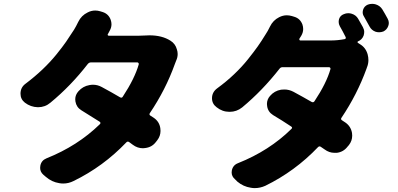

<svg xmlns="http://www.w3.org/2000/svg" viewBox="-20 -883 2040 983"><path d="M721.7 -701.2Q733.4 -702.1 745.1 -702.1Q809.6 -702.1 852.5 -674.8Q877.9 -659.2 885.7 -629.9Q889.6 -618.2 889.6 -606.4Q889.6 -588.9 881.8 -572.3Q877.9 -563.5 875 -554.7Q828.1 -423.8 747.1 -303.7Q742.2 -295.9 750 -291Q758.8 -285.2 766.6 -280.3Q795.9 -260.7 800.8 -226.6Q801.8 -219.7 801.8 -212.9Q801.8 -186.5 785.2 -165L778.3 -156.2Q757.8 -128.9 722.7 -125Q716.8 -124 711.9 -124Q683.6 -124 660.2 -141.6Q651.4 -148.4 641.6 -155.3Q633.8 -161.1 627 -154.3Q508.8 -30.3 356.4 43.9Q331.1 56.6 303.7 56.6Q293 56.6 283.2 54.7Q245.1 48.8 214.8 22.5L202.1 11.7Q185.5 -2.9 185.5 -23.4Q185.5 -28.3 186.5 -34.2Q191.4 -61.5 217.8 -72.3Q377 -135.7 491.2 -247.1Q498 -253.9 490.2 -259.8Q442.4 -290 396.5 -318.4Q371.1 -334 366.2 -363.3Q365.2 -369.1 365.2 -375Q365.2 -397.5 381.8 -416Q404.3 -441.4 437.5 -447.3Q447.3 -449.2 456.1 -449.2Q479.5 -449.2 501 -437.5Q551.8 -410.2 594.7 -384.8Q603.5 -379.9 608.4 -387.7Q669.9 -481.4 690.4 -553.7Q691.4 -556.6 689 -560.1Q686.5 -563.5 683.6 -563.5H445.3Q436.5 -563.5 429.7 -555.7Q342.8 -443.4 238.3 -357.4Q210.9 -334 174.8 -334Q173.8 -334 173.8 -334Q136.7 -335 107.4 -357.4Q85 -375 85 -403.3Q85 -435.5 110.4 -454.1Q157.2 -489.3 197.3 -527.3Q237.3 -565.4 268.6 -604Q299.8 -642.6 318.4 -669.4Q336.9 -696.3 359.4 -731.4Q369.1 -747.1 380.9 -771.5Q396.5 -803.7 428.7 -819.3Q447.3 -829.1 467.8 -829.1Q480.5 -829.1 493.2 -825.2L505.9 -821.3Q536.1 -811.5 546.9 -781.2Q550.8 -769.5 550.8 -758.8Q550.8 -741.2 541 -724.6Q537.1 -716.8 532.2 -708Q530.3 -706.1 531.7 -703.1Q533.2 -700.2 537.1 -700.2H693.4Q706.1 -700.2 721.7 -701.2Z M1837.9 -744.1Q1844.7 -731.4 1844.7 -719.7Q1844.7 -710.9 1841.8 -701.2Q1834 -679.7 1812.5 -670.9Q1810.5 -669.9 1810.5 -667.5Q1810.5 -665 1811.5 -664.1L1822.3 -657.2Q1852.5 -639.6 1862.3 -604.5Q1866.2 -589.8 1866.2 -575.2Q1866.2 -555.7 1858.4 -537.1Q1857.4 -534.2 1856.4 -531.2Q1808.6 -399.4 1728.5 -280.3Q1722.7 -272.5 1731 -267.1Q1739.3 -261.7 1748 -255.9Q1776.4 -236.3 1782.2 -202.1Q1783.2 -195.3 1783.2 -188.5Q1783.2 -162.1 1766.6 -140.6L1759.8 -132.8Q1738.3 -104.5 1704.1 -100.6Q1698.2 -100.6 1692.4 -100.6Q1665 -100.6 1641.6 -118.2Q1632.8 -124 1623 -130.9Q1615.2 -136.7 1608.4 -129.9Q1490.2 -5.9 1337.9 68.4Q1311.5 80.1 1284.2 80.1Q1274.4 80.1 1263.7 78.1Q1225.6 72.3 1195.3 46.9L1183.6 35.2Q1166 20.5 1166 0Q1166 -4.9 1167 -10.7Q1172.9 -38.1 1199.2 -47.9Q1358.4 -111.3 1471.7 -222.7Q1479.5 -229.5 1470.7 -235.4Q1423.8 -266.6 1377.9 -293.9Q1351.6 -310.5 1347.7 -339.8Q1346.7 -345.7 1346.7 -350.6Q1346.7 -374 1362.3 -391.6Q1384.8 -418 1418.9 -423.8Q1427.7 -424.8 1436.5 -424.8Q1460 -424.8 1482.4 -413.1Q1533.2 -385.7 1575.2 -361.3Q1584 -356.4 1589.8 -364.3Q1651.4 -457 1671.9 -529.3Q1672.9 -533.2 1670.4 -536.1Q1668 -539.1 1664.1 -539.1H1426.8Q1417 -539.1 1411.1 -531.2Q1323.2 -418.9 1219.7 -333Q1191.4 -310.5 1156.2 -310.5Q1155.3 -310.5 1154.3 -310.5Q1118.2 -310.5 1088.9 -334Q1065.4 -351.6 1065.4 -379.9Q1065.4 -411.1 1091.8 -430.7Q1138.7 -464.8 1178.7 -502.9Q1218.8 -541 1249.5 -579.6Q1280.3 -618.2 1299.3 -645Q1318.4 -671.9 1339.8 -707Q1350.6 -722.7 1362.3 -747.1Q1377.9 -779.3 1409.2 -794.9Q1428.7 -804.7 1448.2 -804.7Q1460.9 -804.7 1474.6 -800.8L1487.3 -796.9Q1516.6 -788.1 1528.3 -757.8Q1532.2 -746.1 1532.2 -734.4Q1532.2 -716.8 1522.5 -700.2Q1517.6 -692.4 1512.7 -684.6Q1511.7 -681.6 1513.2 -678.7Q1514.6 -675.8 1517.6 -675.8H1673.8Q1709 -675.8 1744.1 -682.6Q1748 -682.6 1749.5 -686Q1751 -689.5 1750 -692.4Q1733.4 -725.6 1719.7 -749Q1713.9 -759.8 1713.9 -770.5Q1713.9 -777.3 1715.8 -785.2Q1721.7 -803.7 1740.2 -810.5Q1751 -815.4 1762.7 -815.4Q1772.5 -815.4 1781.2 -812.5Q1802.7 -805.7 1813.5 -787.1Q1825.2 -767.6 1837.9 -744.1ZM1843.8 -797.9Q1836.9 -808.6 1836.9 -819.3Q1836.9 -826.2 1838.9 -833Q1844.7 -851.6 1863.3 -859.4Q1874 -863.3 1885.7 -863.3Q1895.5 -863.3 1904.3 -860.4Q1925.8 -853.5 1937.5 -835Q1951.2 -812.5 1964.8 -787.1Q1970.7 -776.4 1970.7 -765.6Q1970.7 -757.8 1967.8 -750Q1960.9 -730.5 1942.4 -721.7Q1931.6 -717.8 1920.9 -717.8Q1911.1 -717.8 1902.3 -720.7Q1881.8 -728.5 1872.1 -747.1Q1857.4 -774.4 1843.8 -797.9Z"/></svg>

Font: Gen Jyuu GothicX Heavy
Style: Bold
Weight: 900
Designer: [Source Han Sans]
Ryoko NISHIZUKA  (kana & ideographs); Paul D. Hunt (Latin, Greek & Cyrillic); Wenlong ZHANG  (bopomofo
Version: Version 1.002.20150607